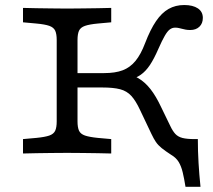

<svg xmlns="http://www.w3.org/2000/svg" viewBox="-20 -602 837 753"><path d="M234.7 -2.4Q210.5 -2.4 181.4 -2Q152.3 -1.6 123.2 -1.2Q94.1 -0.8 70.2 0V-56.5L122.8 -61.2Q156.3 -64.5 173.4 -70.4Q190.5 -76.4 196.5 -89.4Q202.4 -102.3 202.4 -125.8V-445.2Q202.4 -468.7 196.5 -481.6Q190.5 -494.5 173.4 -500.6Q156.3 -506.6 122.8 -509.7L70.2 -514.5V-571Q94.1 -570.2 123.2 -569.8Q152.3 -569.4 181.4 -569Q210.5 -568.5 234.7 -568.5H242.8H251.6Q275.8 -568.5 304.9 -569Q334.1 -569.4 363.5 -569.8Q393 -570.2 416.2 -571V-514.5L363.6 -509.7Q330.8 -506.6 313.4 -500.6Q295.9 -494.5 289.9 -481.6Q284 -468.7 284 -445.2V-125.8Q284 -102.3 289.9 -89.4Q295.9 -76.4 313.4 -70.4Q330.8 -64.5 363.6 -61.2L416.2 -56.5V0Q393 -0.8 363.5 -1.2Q334.1 -1.6 304.9 -2Q275.8 -2.4 251.6 -2.4H242.8ZM707.5 130.5Q702.4 98.3 696.6 74.2Q690.9 50.1 680.8 33.3Q670.7 16.6 651.7 5.5Q627.8 -10 613.9 -21.3Q600 -32.6 591.4 -45.2Q582.9 -57.7 573.7 -77.1L529.2 -170.8Q512.5 -206.7 495 -225.9Q477.4 -245.1 451.1 -252Q424.8 -258.9 381.2 -258.9H251.9V-315.3H388.7Q432.1 -315.3 461.3 -326.4Q490.4 -337.5 511.5 -363.2Q532.5 -388.9 549 -432.6Q569.6 -486.3 591.9 -519Q614.2 -551.7 641.2 -567Q668.3 -582.3 702.3 -582.3Q736.4 -582.3 756 -569.2Q775.5 -556.1 775.5 -531.8Q775.5 -510.2 762.1 -497.3Q748.7 -484.3 726.1 -484.3Q715.7 -484.3 708.1 -485.8Q700.4 -487.3 694.1 -489Q687.8 -490.6 681.2 -492.1Q674.6 -493.6 667.1 -493.6Q655.4 -493.6 645.9 -486.5Q636.5 -479.5 626.2 -461.6Q615.8 -443.7 601.4 -411Q584 -370.9 567.7 -346.6Q551.4 -322.3 532 -308.8Q512.6 -295.3 485.2 -287.6L460.4 -317.2Q496 -310.8 522.2 -295.5Q548.4 -280.2 570.1 -252.6Q591.8 -225.1 612.7 -180.4L648.3 -107Q657.4 -87.8 667.8 -76.6Q678.3 -65.4 695.8 -60.9Q713.3 -56.5 743.6 -56.5H755.9Q755.9 -9.4 758.7 37.4Q761.5 84.1 766.3 130.5Z"/></svg>

Font: Playfair 5pt SemiExpanded Light
Style: Regular
Weight: 300
Width: 6
Designer: Claus Eggers Sørensen
Foundry: Claus Eggers Sørensen
Version: Version 2.203